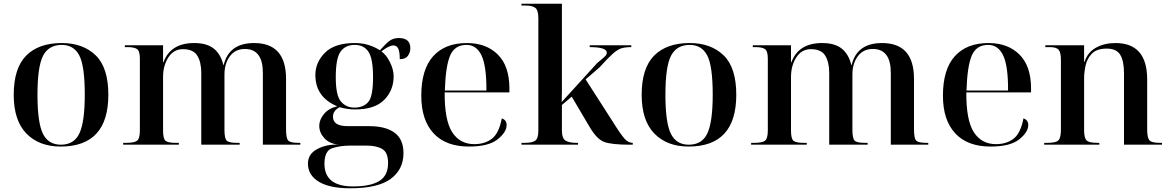

<svg xmlns="http://www.w3.org/2000/svg" viewBox="-20 -780 6309 1035"><path d="M307 10Q564 10 564 -269Q564 -416 495.5 -482Q427 -548 313 -548Q188 -548 121 -480Q54 -412 54 -269Q54 -130 122.5 -60Q191 10 307 10ZM308 0Q240 0 211 -60Q182 -120 182 -269Q182 -422 212.5 -480Q243 -538 313 -538Q377 -538 407 -482Q437 -426 437 -269Q437 -124 408.5 -62Q380 0 308 0Z M644 0H944V-10H926Q886 -10 872.5 -21Q859 -32 859 -76V-365Q859 -426 887.5 -470.5Q916 -515 966 -515Q1022 -515 1043.5 -480Q1065 -445 1065 -387V0H1272V-10H1257Q1214 -10 1202 -22Q1190 -34 1190 -80V-379Q1190 -437 1219 -476.5Q1248 -516 1300 -516Q1397 -516 1397 -387V0H1599V-10H1588Q1545 -10 1533.5 -22.5Q1522 -35 1522 -84V-355Q1522 -549 1348 -548Q1214 -547 1186 -430H1184Q1170 -488 1132.5 -518Q1095 -548 1027 -548Q899 -548 861 -444H859V-536H653V-526H669Q703 -526 718.5 -515.5Q734 -505 734 -464V-77Q734 -33 719 -21.5Q704 -10 662 -10H644Z M2155 46Q2155 -30 2106.5 -65Q2058 -100 1970 -100H1854Q1775 -100 1775 -151Q1775 -184 1811 -202Q1829 -197 1849.5 -193.5Q1870 -190 1894 -190Q2000 -190 2051 -241.5Q2102 -293 2102 -369Q2102 -405 2082 -445Q2062 -485 2036 -503Q2077 -535 2101 -535Q2118 -535 2126.5 -518.5Q2135 -502 2135 -461Q2166 -461 2179 -479.5Q2192 -498 2192 -520Q2192 -575 2130 -575Q2099 -575 2078 -558.5Q2057 -542 2028 -509Q2002 -526 1968 -537Q1934 -548 1892 -548Q1784 -548 1732 -496Q1680 -444 1680 -376Q1680 -256 1798 -207Q1751 -196 1726 -165Q1701 -134 1701 -102Q1701 -65 1728.5 -35Q1756 -5 1807 0Q1744 -4 1692 22.5Q1640 49 1640 102Q1640 164 1698.5 199.5Q1757 235 1867 235Q2018 235 2086.5 184Q2155 133 2155 46ZM1890 -200Q1846 -200 1818 -232.5Q1790 -265 1790 -363Q1790 -466 1816 -502Q1842 -538 1892 -538Q1942 -538 1966.5 -500.5Q1991 -463 1991 -364Q1991 -260 1965 -230Q1939 -200 1890 -200ZM1884 225Q1729 225 1729 103Q1729 32 1772 18.5Q1815 5 1865 5H1958Q2010 5 2041 23.5Q2072 42 2072 99Q2072 167 2024 196Q1976 225 1884 225Z M2508 10Q2614 10 2662.5 -29Q2711 -68 2711 -106Q2711 -133 2685 -142Q2670 -62 2632 -32.5Q2594 -3 2537 -3Q2459 -3 2417.5 -67.5Q2376 -132 2377 -282H2726V-303Q2726 -424 2663.5 -486Q2601 -548 2497 -548Q2379 -548 2315 -477Q2251 -406 2251 -264Q2251 -133 2317 -61.5Q2383 10 2508 10ZM2378 -292Q2382 -423 2406.5 -480.5Q2431 -538 2495 -538Q2549 -538 2576 -480.5Q2603 -423 2602 -292Z M2791 0H3096V-10H3085Q3050 -10 3029.5 -21.5Q3009 -33 3009 -78V-214L3062 -259L3157 -98Q3197 -29 3238 -14.5Q3279 0 3374 0H3391V-10H3390Q3368 -10 3348 -31Q3328 -52 3280 -129L3137 -352L3212 -417Q3258 -468 3284 -491Q3310 -514 3331 -520Q3352 -526 3383 -526V-536H3159V-526Q3251 -526 3251 -496Q3251 -486 3241 -476Q3231 -466 3199 -440L3008 -230Q3009 -265 3009 -286Q3009 -307 3009 -341V-760H2791V-750H2818Q2847 -750 2864.5 -738.5Q2882 -727 2882 -682V-77Q2882 -33 2865 -21.5Q2848 -10 2810 -10H2791Z M3692 10Q3949 10 3949 -269Q3949 -416 3880.5 -482Q3812 -548 3698 -548Q3573 -548 3506 -480Q3439 -412 3439 -269Q3439 -130 3507.5 -60Q3576 10 3692 10ZM3693 0Q3625 0 3596 -60Q3567 -120 3567 -269Q3567 -422 3597.5 -480Q3628 -538 3698 -538Q3762 -538 3792 -482Q3822 -426 3822 -269Q3822 -124 3793.5 -62Q3765 0 3693 0Z M4029 0H4329V-10H4311Q4271 -10 4257.5 -21Q4244 -32 4244 -76V-365Q4244 -426 4272.5 -470.5Q4301 -515 4351 -515Q4407 -515 4428.5 -480Q4450 -445 4450 -387V0H4657V-10H4642Q4599 -10 4587 -22Q4575 -34 4575 -80V-379Q4575 -437 4604 -476.5Q4633 -516 4685 -516Q4782 -516 4782 -387V0H4984V-10H4973Q4930 -10 4918.5 -22.5Q4907 -35 4907 -84V-355Q4907 -549 4733 -548Q4599 -547 4571 -430H4569Q4555 -488 4517.5 -518Q4480 -548 4412 -548Q4284 -548 4246 -444H4244V-536H4038V-526H4054Q4088 -526 4103.5 -515.5Q4119 -505 4119 -464V-77Q4119 -33 4104 -21.5Q4089 -10 4047 -10H4029Z M5320 10Q5426 10 5474.5 -29Q5523 -68 5523 -106Q5523 -133 5497 -142Q5482 -62 5444 -32.5Q5406 -3 5349 -3Q5271 -3 5229.5 -67.5Q5188 -132 5189 -282H5538V-303Q5538 -424 5475.5 -486Q5413 -548 5309 -548Q5191 -548 5127 -477Q5063 -406 5063 -264Q5063 -133 5129 -61.5Q5195 10 5320 10ZM5190 -292Q5194 -423 5218.5 -480.5Q5243 -538 5307 -538Q5361 -538 5388 -480.5Q5415 -423 5414 -292Z M5609 0H5906V-10H5894Q5850 -10 5837 -23.5Q5824 -37 5824 -79V-358Q5824 -390 5832 -427Q5840 -464 5866 -491Q5892 -518 5946 -518Q5998 -518 6018.5 -485Q6039 -452 6039 -385V0H6244V-10H6231Q6188 -10 6176 -24Q6164 -38 6164 -82V-352Q6164 -548 5993 -548Q5933 -548 5888 -523Q5843 -498 5826 -446H5824V-536H5615V-526H5640Q5674 -526 5686.5 -512Q5699 -498 5699 -457V-81Q5699 -38 5686 -24Q5673 -10 5628 -10H5609Z"/></svg>

Font: Noto Serif Display Semi
Style: Regular
Weight: 600
Designer: Monotype Design Team
Foundry: Monotype Imaging Inc.
Version: Version 1.900